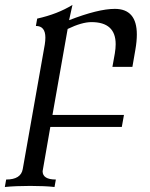

<svg xmlns="http://www.w3.org/2000/svg" viewBox="-44 -515 608 779"><path d="M177.2 243.7Q137.7 239.3 78.6 239.3Q19.5 239.3 -24.4 243.7L-19 213.4Q41 213.4 48.3 170.9L137.7 -334.5Q140.1 -350.1 140.1 -362.3Q140.1 -409.7 101.6 -409.7L106.9 -439.5Q189.9 -458 250 -495.1Q239.3 -448.7 236.3 -433.1Q354.5 -479 421.9 -479Q511.2 -479 511.2 -375Q511.2 -347.2 505.1 -312.5Q499 -277.8 493.2 -243.7H412.1L421.9 -298.3Q425.3 -318.8 425.3 -335.9Q425.3 -425.3 327.1 -425.3Q288.1 -425.3 230.5 -397.5L168.9 -48.8H459L450.2 0H160.2Q129.9 170.9 128.9 179.7Q128.9 213.4 182.6 213.4Z"/></svg>

Font: Kelvinch
Style: Italic
Weight: 400
Italic angle: -10°
Designer: Paul James Miller
Foundry: High-Logic / Made with FontCreator
Version: Version 3.40;July 22, 2017;FontCreator 11.0.0.2388 64-bit